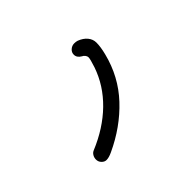

<svg xmlns="http://www.w3.org/2000/svg" viewBox="-124 -998 1248 1248"><g transform="rotate(-45 500.0 -373.5)"><path d="M208 -82Q208 -99 216.5 -113.5Q225 -128 239 -134Q384 -194 483 -290.5Q582 -387 625 -512Q644 -569 644 -586Q644 -596 636.5 -606Q629 -616 618 -621Q588 -638 588 -666Q588 -687 604.5 -701.5Q621 -716 642 -716Q658 -716 670 -712Q707 -698 727.5 -673Q748 -648 748 -617Q748 -578 734 -523Q693 -359 581 -239.5Q469 -120 309 -46Q277 -31 255 -31Q237 -31 222.5 -46Q208 -61 208 -82Z"/></g></svg>

Font: Tsukimi Rounded SemiBold
Style: Regular
Weight: 600
Designer: Takashi Funayama
Foundry: Takashi Funayama
Version: Version 1.032; ttfautohint (v1.8.3)